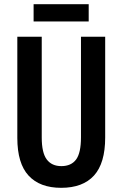

<svg xmlns="http://www.w3.org/2000/svg" viewBox="-20 -890 587 920"><path d="M484 -231Q484 -108 430.5 -49Q377 10 273 10Q171 10 117 -48.5Q63 -107 63 -229V-714H180V-231Q180 -158 204 -126Q228 -94 274 -94Q321 -94 344.5 -125.5Q368 -157 368 -232V-714H484ZM405 -870V-787H141V-870Z"/></svg>

Font: Noto Sans ExtraCondensed SemiBold
Style: Regular
Weight: 600
Width: 2
Designer: Monotype Design Team
Foundry: Monotype Imaging Inc.
Version: Version 2.013; ttfautohint (v1.8.4.7-5d5b)